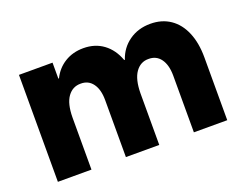

<svg xmlns="http://www.w3.org/2000/svg" viewBox="-87 -684 1085 850"><g transform="rotate(-20 456.0 -259.0)"><path d="M56.6 -503.9H214.8V-428.7H217.8Q238.3 -470.7 276.4 -494.1Q314.5 -517.6 364.3 -517.6Q418.9 -517.6 458.3 -488.5Q497.6 -459.5 517.1 -406.2H520Q537.1 -457.5 579.6 -487.5Q622.1 -517.6 679.7 -517.6Q733.9 -517.6 773.2 -490.7Q812.5 -463.9 833.5 -413.8Q854.5 -363.8 854.5 -295.9V0H697.3V-268.6Q696.8 -318.4 676.3 -346.4Q655.8 -374.5 619.1 -374Q581.5 -374.5 558.1 -341.6Q534.7 -308.6 534.2 -242.2V0H377V-268.6Q377 -318.4 356.4 -346.4Q335.9 -374.5 299.8 -374Q261.7 -374.5 238.5 -342.5Q215.3 -310.5 214.8 -245.6V0H56.6Z"/></g></svg>

Font: Wanted Sans ExtraBold
Style: Regular
Weight: 800
Designer: Original Design by Kil Hyung-jin and Kang Hanbin, Wanted Lab, Inc; Hangeul from Source Han Sans by Jang Soo-young and Ka
Foundry: Wanted Lab, Inc.
Version: Version 1.003